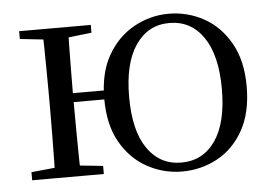

<svg xmlns="http://www.w3.org/2000/svg" viewBox="-44 -589 944 662"><g transform="rotate(-5 428.0 -258.0)"><path d="M43 0V-28L153 -39H185L291 -28V0ZM43 -489V-516H291V-489L185 -477H153ZM123 0Q124 -24 124.5 -65Q125 -106 125.5 -150Q126 -194 126 -229V-288Q126 -322 125.5 -366Q125 -410 124.5 -451Q124 -492 123 -516H212Q211 -492 210.5 -451Q210 -410 209.5 -364Q209 -318 209 -282V-260Q209 -210 209.5 -159Q210 -108 210.5 -66Q211 -24 212 0ZM167 -256V-287H365V-256ZM561 15Q497 15 440.5 -16Q384 -47 349.5 -107.5Q315 -168 315 -258Q315 -348 350 -408.5Q385 -469 441.5 -500Q498 -531 561 -531Q626 -531 682 -500.5Q738 -470 773 -409Q808 -348 808 -258Q808 -168 774 -107Q740 -46 683.5 -15.5Q627 15 561 15ZM561 -16Q636 -16 679 -78Q722 -140 722 -257Q722 -373 679 -436Q636 -499 561 -499Q487 -499 444 -436Q401 -373 401 -257Q401 -140 444 -78Q487 -16 561 -16Z"/></g></svg>

Font: Noto Serif KR
Style: Regular
Weight: 400
Designer: Ryoko NISHIZUKA  (kana & ideographs); Frank Grießhammer (Latin, Greek & Cyrillic); Wenlong ZHANG  (bopomofo); Sandoll Co
Foundry: Adobe
Version: Version 2.003-H1;hotconv 1.1.1;makeotfexe 2.6.0